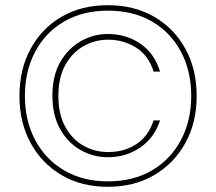

<svg xmlns="http://www.w3.org/2000/svg" viewBox="-20 -718 833 740"><path d="M396 2Q294 2 217.5 -43Q141 -88 98 -167Q55 -246 55 -348Q55 -451 98 -530Q141 -609 217.5 -653.5Q294 -698 396 -698Q497 -698 574 -653.5Q651 -609 694.5 -530Q738 -451 738 -348Q738 -246 694.5 -167Q651 -88 574 -43Q497 2 396 2ZM396 -19Q494 -19 566 -61.5Q638 -104 677.5 -178.5Q717 -253 717 -348Q717 -444 677.5 -518.5Q638 -593 566 -635Q494 -677 396 -677Q299 -677 227 -635Q155 -593 115.5 -518.5Q76 -444 76 -348Q76 -253 115.5 -178.5Q155 -104 227 -61.5Q299 -19 396 -19ZM395 -112Q340 -112 291 -139.5Q242 -167 212 -220Q182 -273 182 -350Q182 -426 212 -478.5Q242 -531 291 -559Q340 -587 395 -587Q466 -587 520.5 -550Q575 -513 597 -442H572Q553 -504 504.5 -534.5Q456 -565 397 -565Q346 -565 302.5 -540.5Q259 -516 232 -468Q205 -420 205 -348Q205 -277 232 -228.5Q259 -180 302.5 -156Q346 -132 397 -132Q459 -132 505.5 -162.5Q552 -193 572 -254H597Q575 -187 520.5 -149.5Q466 -112 395 -112Z"/></svg>

Font: DM Sans Thin
Style: Regular
Weight: 100
Designer: Colophon Foundry, Jonny Pinhorn
Foundry: Colophon Foundry
Version: Version 4.004; ttfautohint (v1.8.4.7-5d5b)